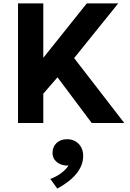

<svg xmlns="http://www.w3.org/2000/svg" viewBox="-20 -720 760 1124"><path d="M85.5 0V-700H233.5V-381.5L488 -700H672L414 -380L707.5 0H517L316.5 -267.5L233.5 -171.5V0ZM315.5 384 274.5 327.5Q310 314.5 338.5 293.2Q367 272 381 249Q356 250.5 334.8 241.8Q313.5 233 300.5 216Q287.5 199 287.5 176Q287.5 139 311.2 117Q335 95 372.5 95Q414 95 440.5 122.2Q467 149.5 467 193.5Q467 229 450.2 262Q433.5 295 400 325.5Q366.5 356 315.5 384Z"/></svg>

Font: Geologica Cursive SemiBold
Style: Regular
Weight: 600
Designer: Sindre Bremnes, Frode Helland
Foundry: Monokrom Skriftforlag AS
Version: Version 1.010;gftools[0.9.28]